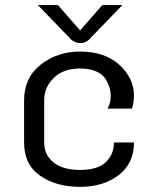

<svg xmlns="http://www.w3.org/2000/svg" viewBox="-20 -720 615 757"><path d="M295.8 -600 383.3 -700H462.5L337.5 -570.8Q320.8 -550 295.8 -550Q285 -550 274.6 -555Q264.2 -560 259.2 -565L254.2 -570.8L129.2 -700H208.3ZM295.8 -516.7Q393.3 -516.7 450.8 -464.2Q508.3 -411.7 508.3 -341.7Q508.3 -318.3 500 -291.7H404.2Q416.7 -316.7 416.7 -341.7Q416.7 -358.3 412.1 -374.2Q407.5 -390 395.8 -408.8Q384.2 -427.5 358.3 -438.8Q332.5 -450 295.8 -450Q230 -450 192.1 -412.9Q154.2 -375.8 154.2 -325V-158.3Q154.2 -110 190.4 -80Q226.7 -50 295.8 -50Q364.2 -50 396.7 -80.4Q429.2 -110.8 429.2 -158.3H508.3Q508.3 -75.8 447.9 -29.6Q387.5 16.7 295.8 16.7Q201.7 16.7 138.3 -27.1Q75 -70.8 75 -158.3V-325Q75 -413.3 140.4 -465Q205.8 -516.7 295.8 -516.7Z"/></svg>

Font: BoonBaan
Style: Regular
Weight: 400
Designer: Sungsit Sawaiwan
Foundry: FontUni
Version: Version 2.0